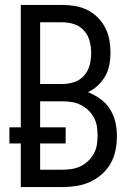

<svg xmlns="http://www.w3.org/2000/svg" viewBox="-20 -755 540 775"><path d="M64 0V-176H18V-241H64V-735H233Q259 -735 284.5 -730.5Q310 -726 333 -714.5Q356 -703 374.5 -684.5Q393 -666 405 -642.5Q417 -619 421.5 -593.5Q426 -568 426 -542Q426 -518 421.5 -493.5Q417 -469 405 -448Q393 -427 375 -410Q357 -393 335 -383Q361 -373 384.5 -356Q408 -339 423.5 -315Q439 -291 445.5 -263Q452 -235 452 -206Q452 -178 446.5 -149.5Q441 -121 427 -96Q413 -71 391.5 -52Q370 -33 344 -21Q318 -9 289.5 -4.5Q261 0 233 0ZM142 -416H233Q257 -416 280.5 -424Q304 -432 320 -450.5Q336 -469 342 -492.5Q348 -516 348 -541Q348 -565 342 -588.5Q336 -612 320 -630.5Q304 -649 280.5 -657Q257 -665 233 -665H142ZM142 -70H233Q252 -70 270.5 -73Q289 -76 305.5 -84Q322 -92 336 -105.5Q350 -119 359 -135.5Q368 -152 371 -170.5Q374 -189 374 -208Q374 -226 371 -245Q368 -264 359 -280.5Q350 -297 336.5 -310Q323 -323 306 -331.5Q289 -340 270.5 -343Q252 -346 233 -346H142V-241H245V-176H142Z"/></svg>

Font: Iosevka Algr
Style: Regular
Weight: 400
Monospace: yes
Designer: Belleve Invis
Foundry: Belleve Invis
Version: Version 26.0.2; ttfautohint (v1.8.3)